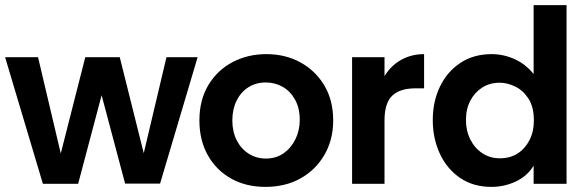

<svg xmlns="http://www.w3.org/2000/svg" viewBox="-23 -720 2284 752"><path d="M145 0 -3 -496H126L215 -119L311 -496H446L540 -120L629 -496H751L604 -1H467L375 -347L283 0Z M1016 12Q941 12 882.5 -20.5Q824 -53 791 -112Q758 -171 758 -248Q758 -329 793.5 -387.5Q829 -446 888.5 -477Q948 -508 1020 -508Q1095 -508 1154 -475.5Q1213 -443 1247.5 -385Q1282 -327 1282 -248Q1282 -173 1248 -114Q1214 -55 1154.5 -21.5Q1095 12 1016 12ZM1018 -99Q1058 -99 1087.5 -119.5Q1117 -140 1134 -174.5Q1151 -209 1151 -250Q1151 -297 1132.5 -330Q1114 -363 1084 -380Q1054 -397 1018 -397Q979 -397 949.5 -378Q920 -359 903.5 -325.5Q887 -292 887 -248Q887 -204 904.5 -170Q922 -136 952 -117.5Q982 -99 1018 -99Z M1356 0V-496H1483V-422Q1509 -464 1549 -486Q1589 -508 1638 -508V-374H1604Q1543 -374 1513 -345Q1483 -316 1483 -248V0Z M1902 12Q1830 12 1778.5 -23.5Q1727 -59 1699.5 -118.5Q1672 -178 1672 -250Q1672 -322 1700 -380.5Q1728 -439 1780 -473.5Q1832 -508 1902 -508Q1950 -508 1993.5 -488Q2037 -468 2067 -430V-700H2196V0H2067V-71Q2042 -30 1997 -9Q1952 12 1902 12ZM1935 -100Q1975 -100 2004.5 -119Q2034 -138 2051 -171.5Q2068 -205 2068 -248Q2068 -301 2047 -333.5Q2026 -366 1995 -381Q1964 -396 1934 -396Q1895 -396 1865.5 -377Q1836 -358 1819 -325.5Q1802 -293 1802 -250Q1802 -208 1819 -174Q1836 -140 1866 -120Q1896 -100 1935 -100Z"/></svg>

Font: Rethink Sans
Style: Bold
Weight: 700
Designer: The Rethink Sans project authors (Hans Thiessen). DM Sans designed by Colophon Foundry.
Foundry: Rethink Communications LLC
Version: Version 1.001